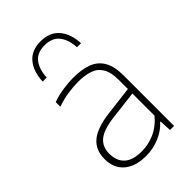

<svg xmlns="http://www.w3.org/2000/svg" viewBox="-238 -896 998 998"><g transform="rotate(-45 261.0 -397.0)"><path d="M225 8Q148 8 104.2 -29.2Q60.5 -66.5 60.5 -134Q60.5 -200.5 104.8 -237.5Q149 -274.5 248 -286.5L404 -305.5V-370.5Q404 -428.5 385.2 -459.8Q366.5 -491 331.2 -503Q296 -515 246 -515Q213 -515 172.5 -509Q132 -503 90.5 -488.5V-522.5Q123.5 -535 165.2 -541.5Q207 -548 245.5 -548Q306 -548 349 -532Q392 -516 415 -477.2Q438 -438.5 438 -371V0H408L405 -65.5H401Q371.5 -32 324.8 -12Q278 8 225 8ZM97.5 -136.5Q97.5 -83 129 -54Q160.5 -25 226 -25Q274.5 -25 320.8 -45.2Q367 -65.5 404 -109.5V-272.5L247 -253.5Q166.5 -244 132 -215.5Q97.5 -187 97.5 -136.5ZM118 -646Q121 -717.5 156.2 -759.8Q191.5 -802 258 -802Q325 -802 361 -759.5Q397 -717 400 -646H370.5Q367 -705 340 -738.8Q313 -772.5 258 -772.5Q203 -772.5 177 -738.8Q151 -705 147.5 -646Z"/></g></svg>

Font: Encode Sans Semi Expanded Thin
Style: Regular
Weight: 100
Width: 6
Designer: Multiple Designers
Foundry: Impallari Type
Version: Version 3.000; ttfautohint (v1.8.3) -l 8 -r 50 -G 200 -x 14 